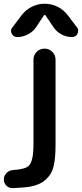

<svg xmlns="http://www.w3.org/2000/svg" viewBox="-38 -803 435 1019"><path d="M29.3 195.3Q29.3 195.3 28.3 195.3Q9.8 195.3 -3.9 182.6Q-17.6 168.9 -17.6 148.4Q-17.6 129.9 -3.9 115.7Q9.8 101.6 29.3 99.6Q93.8 95.7 113.3 78.1Q139.6 54.7 139.6 -35.2V-486.3Q139.6 -510.7 156.7 -527.8Q173.8 -544.9 198.2 -544.9Q222.7 -544.9 239.7 -527.8Q256.8 -510.7 256.8 -486.3V-35.2Q256.8 37.1 246.6 79.6Q236.3 122.1 204.6 150.4Q172.9 178.7 122.1 187.5Q85.9 193.4 29.3 195.3ZM204.1 -720.7Q203.1 -723.6 199.2 -723.6Q195.3 -723.6 194.3 -720.7L155.3 -661.1Q138.7 -635.7 111.3 -621.1Q84 -606.4 53.7 -606.4Q33.2 -606.4 24.4 -624Q20.5 -631.8 20.5 -639.6Q20.5 -649.4 28.3 -658.2L77.1 -722.7Q98.6 -751 130.9 -767.1Q163.1 -783.2 199.2 -783.2Q235.4 -783.2 267.6 -767.1Q299.8 -751 321.3 -722.7L370.1 -658.2Q377 -649.4 377 -639.6Q377 -631.8 373 -624Q364.3 -606.4 343.8 -606.4Q313.5 -606.4 287.1 -621.1Q260.7 -635.7 244.1 -661.1Z"/></svg>

Font: Gen Jyuu GothicX Medium
Style: Regular
Weight: 500
Designer: Ryoko NISHIZUKA (kana &amp; ideographs); Paul D. Hunt (Latin, Greek &amp; Cyrillic); Wenlong ZHANG (bopomofo); Sandoll C
Version: Version 1.058.20140828